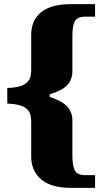

<svg xmlns="http://www.w3.org/2000/svg" viewBox="-20 -780 492 923"><path d="M320 123Q226 123 178 82.5Q130 42 130 -28V-197Q130 -233 114.5 -250.5Q99 -268 73 -274.5Q47 -281 15 -282V-357Q47 -358 73 -364.5Q99 -371 114.5 -388.5Q130 -406 130 -441V-612Q130 -683 178 -721.5Q226 -760 320 -760H437V-700H391Q350 -700 339 -676.5Q328 -653 328 -609V-439Q328 -397 303 -370.5Q278 -344 219 -327V-314Q276 -296 302 -269Q328 -242 328 -200V-30Q328 14 339 38Q350 62 391 62H437V123Z"/></svg>

Font: Noto Serif Black
Style: Regular
Weight: 900
Designer: Monotype Design Team
Foundry: Monotype Imaging Inc.
Version: Version 2.014; ttfautohint (v1.8.4.7-5d5b)